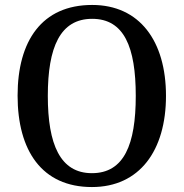

<svg xmlns="http://www.w3.org/2000/svg" viewBox="-20 -745 742 775"><path d="M351 10C543 10 650 -137 650 -358C650 -580 543 -725 352 -725C149 -725 51 -580 51 -359C51 -137 149 10 351 10ZM351 -46C223 -46 173 -162 173 -358C173 -555 223 -669 352 -669C481 -669 528 -555 528 -358C528 -162 481 -46 351 -46Z"/></svg>

Font: Noto Serif Ethiopic SemiCondensed Medium
Style: Regular
Weight: 500
Width: 4
Designer: Monotype Design Team
Foundry: Monotype Imaging Inc.
Version: Version 2.102